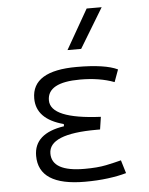

<svg xmlns="http://www.w3.org/2000/svg" viewBox="-56 -841 697 896"><g transform="rotate(-5 293.0 -392.5)"><path d="M305.7 9.8Q88.9 9.8 88.9 -130.4Q88.9 -235.4 230.5 -256.8V-267.1Q103.5 -300.8 103.5 -397.9Q103.5 -527.3 313.5 -527.3Q446.3 -527.3 504.9 -499L483.9 -441.4Q415.5 -467.3 324.2 -467.3Q170.9 -467.3 170.9 -383.3Q170.9 -296.4 405.8 -285.6L397 -227.1H379.9Q156.2 -227.1 156.2 -135.3Q156.2 -50.3 309.6 -50.3Q370.1 -50.3 410.2 -58.6Q450.2 -66.9 481.4 -75.2L500 -13.7Q462.4 -2.9 413.3 3.4Q364.3 9.8 305.7 9.8ZM277.8 -609.4 383.8 -794.9H454.1L341.8 -609.4Z"/></g></svg>

Font: Cascadia Mono PL Light
Style: Regular
Weight: 300
Monospace: yes
Designer: Aaron Bell
Foundry: Saja Typeworks
Version: Version 2404.023; ttfautohint (v1.8.4)